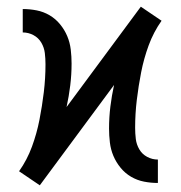

<svg xmlns="http://www.w3.org/2000/svg" viewBox="-20 -547 540 574"><path d="M99 7 68 -14 37 -35Q61 -69 75.5 -108.5Q90 -148 98 -189Q106 -230 111 -271.5Q116 -313 116 -355Q116 -372 114 -388.5Q112 -405 103.5 -419.5Q95 -434 80 -442Q65 -450 48 -450V-520Q69 -520 89.5 -516Q110 -512 128 -501.5Q146 -491 159.5 -474.5Q173 -458 181 -439Q189 -420 191.5 -399Q194 -378 194 -357Q194 -324 190 -291.5Q186 -259 179 -227L401 -527L432 -506L463 -485Q439 -451 424.5 -411.5Q410 -372 402 -331Q394 -290 389 -248.5Q384 -207 384 -165Q384 -148 386 -131.5Q388 -115 396.5 -100.5Q405 -86 420 -78Q435 -70 452 -70V0Q431 0 410.5 -4Q390 -8 372 -18.5Q354 -29 340.5 -45.5Q327 -62 319 -81Q311 -100 308.5 -121Q306 -142 306 -163Q306 -196 310 -228.5Q314 -261 321 -293Z"/></svg>

Font: Zed Sans
Style: Regular
Weight: 400
Designer: Belleve Invis
Foundry: Belleve Invis
Version: Version 1.0.0; ttfautohint (v1.8.4)